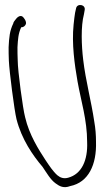

<svg xmlns="http://www.w3.org/2000/svg" viewBox="-20 -731 437 780"><path d="M15 -539C15 -523 15 -505 16 -484C18 -440 38 -284 47 -247C68 -165 113 -100 153 -53C170 -28 185 -1 206 14C222 26 239 35 265 25C340 10 373 -63 370 -155C370 -182 368 -209 363 -237C351 -319 328 -403 318 -488C311 -546 308 -624 321 -673L324 -690C329 -713 293 -719 289 -697L285 -679C283 -667 281 -651 279 -631C271 -553 283 -469 295 -400C309 -321 334 -244 334 -154C337 -80 312 -24 257 -9C239 -4 225 -9 213 -19C195 -35 180 -58 164 -82C138 -122 99 -182 82 -255C73 -288 52 -444 52 -485C51 -505 51 -523 51 -539C53 -572 54 -594 66 -620C76 -620 82 -626 85 -633C89 -643 77 -660 71 -664C61 -670 50 -661 45 -654C42 -649 34 -642 34 -636C19 -605 17 -579 15 -539Z"/></svg>

Font: Stray Cat
Style: UltCn
Weight: 400
Version: Version 1.0